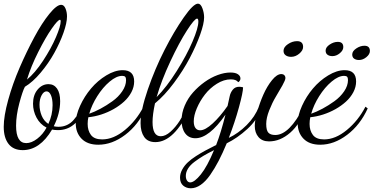

<svg xmlns="http://www.w3.org/2000/svg" viewBox="-48 -740 2023 1040"><path d="M86.9 -270Q74.2 -246.6 56.6 -180.7Q39.1 -114.7 39.1 -59.1Q39.1 35.2 94.2 35.2Q122.6 35.2 153.6 11.5Q184.6 -12.2 204.1 -48.8Q168.9 -66.9 149.9 -102.8Q130.9 -138.7 130.9 -178.2Q130.9 -225.1 155.5 -254.6Q180.2 -284.2 214.8 -284.2Q244.1 -284.2 261 -260.3Q277.8 -236.3 277.8 -191.9Q277.8 -125.5 243.2 -56.2Q254.9 -53.2 269 -53.2Q293.9 -53.2 314.9 -63Q335.9 -72.8 351.6 -91.3Q367.2 -109.9 376.5 -124.8Q385.7 -139.6 397 -162.1L409.2 -148.9Q361.8 -35.2 266.1 -35.2Q248.5 -35.2 233.9 -38.1Q168 73.2 75.2 73.2Q24.4 73.2 -1.7 39.6Q-27.8 5.9 -27.8 -53.2Q-27.8 -110.8 -3.7 -198.5Q20.5 -286.1 58.3 -373.5Q96.2 -460.9 137.9 -538.6Q179.7 -616.2 219.5 -665Q259.3 -713.9 283.2 -713.9Q298.3 -713.9 306.6 -694.3Q314.9 -674.8 314.9 -650.9Q314.9 -616.2 295.7 -562Q276.4 -507.8 245.6 -452.4Q214.8 -397 172.1 -346.2Q129.4 -295.4 86.9 -270ZM276.9 -632.8Q265.6 -632.8 232.2 -585Q198.7 -537.1 159.2 -458.5Q119.6 -379.9 98.1 -309.1Q141.1 -343.8 185.3 -411.1Q229.5 -478.5 255.1 -538.6Q280.8 -598.6 280.8 -625Q280.8 -632.8 276.9 -632.8ZM166 -172.9Q166 -142.1 177.7 -113.5Q189.5 -85 213.9 -68.8Q236.8 -117.2 236.8 -169.9Q236.8 -204.1 227.8 -224.6Q218.8 -245.1 204.1 -245.1Q189 -245.1 177.5 -224.1Q166 -203.1 166 -172.9Z M678.7 -298.8Q678.7 -269 663.8 -240.7Q648.9 -212.4 624 -189.7Q599.1 -167 567.1 -148.9Q535.2 -130.9 500 -119.6Q464.8 -108.4 430.7 -105Q426.8 -87.4 426.8 -68.8Q426.8 -32.7 444.8 -8.8Q462.9 15.1 505.4 15.1Q566.9 15.1 628.7 -35.9Q690.4 -86.9 729.5 -162.1L741.7 -152.8Q701.2 -63.5 630.4 -9.8Q559.6 43.9 484.4 43.9Q425.8 43.9 394 11.5Q362.3 -21 362.3 -71.8Q362.3 -115.2 385.7 -166.7Q409.2 -218.3 445.1 -260.7Q481 -303.2 527.6 -331.5Q574.2 -359.9 616.7 -359.9Q678.7 -359.9 678.7 -298.8ZM613.8 -329.1Q583 -329.1 545.9 -297.9Q508.8 -266.6 478.8 -219Q448.7 -171.4 435.5 -124Q464.8 -134.3 496.8 -151.4Q528.8 -168.5 561 -191.7Q593.3 -214.8 614 -245.4Q634.8 -275.9 634.8 -306.2Q634.8 -318.4 630.4 -323.7Q626 -329.1 613.8 -329.1Z M1057.6 -646Q1057.6 -612.3 1036.1 -552.2Q1014.6 -492.2 979.7 -425.5Q944.8 -358.9 894.3 -291Q843.8 -223.1 791.5 -180.2Q778.3 -119.1 778.3 -79.1Q778.3 -2 822.8 -2Q848.1 -2 875.7 -26.6Q903.3 -51.3 925.3 -85.7Q947.3 -120.1 966.3 -162.1L981.4 -153.8Q895.5 29.8 793.5 29.8Q752.4 29.8 732.9 1.7Q713.4 -26.4 713.4 -73.2Q713.4 -141.1 752.4 -254.6Q791.5 -368.2 843.3 -469.5Q895 -570.8 947.3 -645.5Q999.5 -720.2 1024.4 -720.2Q1039.1 -720.2 1048.3 -695.3Q1057.6 -670.4 1057.6 -646ZM1019.5 -639.2Q1005.9 -639.2 964.4 -574.7Q922.9 -510.3 874.5 -407Q826.2 -303.7 800.3 -213.9Q855 -269 909.2 -355.2Q963.4 -441.4 994.9 -515.1Q1026.4 -588.9 1026.4 -623Q1026.4 -639.2 1019.5 -639.2Z M1242.2 -294.9Q1231.4 -310.1 1202.1 -310.1Q1164.6 -310.1 1126.7 -286.4Q1088.9 -262.7 1062 -228Q1035.2 -193.4 1018.3 -153.8Q1001.5 -114.3 1001.5 -83Q1001.5 -59.1 1010.7 -46.6Q1020 -34.2 1036.1 -34.2Q1063.5 -34.2 1104 -71.3Q1144.5 -108.4 1184.6 -166L1196.3 -219.2Q1200.2 -238.3 1212.9 -254.2Q1225.6 -270 1247.6 -270Q1256.8 -270 1268.6 -267.1Q1268.6 -240.2 1246.3 -158.9Q1224.1 -77.6 1191.4 6.8Q1243.2 -17.6 1288.1 -62.5Q1333 -107.4 1354.5 -162.1L1367.2 -151.9Q1346.2 -90.8 1291.5 -41Q1236.8 8.8 1180.2 36.1Q1157.7 90.3 1136.2 131.6Q1114.7 172.9 1090.3 207.8Q1065.9 242.7 1039.3 261.2Q1012.7 279.8 985.4 279.8Q961.4 279.8 944.3 265.4Q927.2 251 927.2 222.2Q927.2 199.7 939.2 178Q951.2 156.2 969.5 139.2Q987.8 122.1 1013.7 105.5Q1039.6 88.9 1063.7 75.9Q1087.9 63 1115.2 49.3Q1120.1 46.9 1122.6 45.9Q1148.9 -21.5 1173.3 -119.1Q1084.5 8.8 1010.3 8.8Q975.1 8.8 955.3 -17.3Q935.5 -43.5 935.5 -87.9Q935.5 -127.9 952.6 -168Q969.7 -208 997.8 -239.5Q1025.9 -271 1060.3 -295.7Q1094.7 -320.3 1131.3 -333.7Q1168 -347.2 1200.2 -347.2Q1227.1 -347.2 1240.7 -337.9Q1254.4 -328.6 1254.4 -314.9Q1254.4 -307.1 1250 -301.5Q1245.6 -295.9 1242.2 -294.9ZM982.4 248Q1004.9 248 1039.8 204.8Q1074.7 161.6 1111.3 73.2Q1076.2 90.8 1053.2 104.5Q1030.3 118.2 1006.3 136Q982.4 153.8 970.5 173.1Q958.5 192.4 958.5 212.9Q958.5 228.5 965.1 238.3Q971.7 248 982.4 248Z M1476.1 -338.9Q1485.4 -338.9 1491.7 -333Q1498 -327.1 1498 -316.9Q1498 -306.6 1481.7 -277.3Q1465.3 -248 1446 -216.1Q1426.8 -184.1 1410.4 -142.6Q1394 -101.1 1394 -68.8Q1394 -34.2 1405.5 -21.5Q1417 -8.8 1442.9 -8.8Q1520 -8.8 1597.2 -162.1L1606 -151.9Q1577.6 -67.9 1523.7 -21Q1469.7 25.9 1409.2 25.9Q1372.1 25.9 1352.1 2.4Q1332 -21 1332 -58.1Q1332 -86.9 1345.2 -134.3Q1358.4 -181.6 1378.4 -227.1Q1398.4 -272.5 1425.3 -305.7Q1452.1 -338.9 1476.1 -338.9ZM1528.8 -432.1Q1511.2 -432.1 1499.5 -440.4Q1487.8 -448.7 1487.8 -464.8Q1487.8 -484.9 1511.7 -501Q1535.6 -517.1 1561 -517.1Q1593.8 -517.1 1593.8 -485.8Q1593.8 -466.8 1573.2 -449.5Q1552.7 -432.1 1528.8 -432.1Z M1880.9 -298.8Q1880.9 -269 1866 -240.7Q1851.1 -212.4 1826.2 -189.7Q1801.3 -167 1769.3 -148.9Q1737.3 -130.9 1702.1 -119.6Q1667 -108.4 1632.8 -105Q1628.9 -87.4 1628.9 -68.8Q1628.9 -32.7 1647 -8.8Q1665 15.1 1707.5 15.1Q1769 15.1 1830.8 -35.9Q1892.6 -86.9 1931.6 -162.1L1943.8 -152.8Q1903.3 -63.5 1832.5 -9.8Q1761.7 43.9 1686.5 43.9Q1627.9 43.9 1596.2 11.5Q1564.5 -21 1564.5 -71.8Q1564.5 -115.2 1587.9 -166.7Q1611.3 -218.3 1647.2 -260.7Q1683.1 -303.2 1729.7 -331.5Q1776.4 -359.9 1818.8 -359.9Q1880.9 -359.9 1880.9 -298.8ZM1815.9 -329.1Q1785.2 -329.1 1748 -297.9Q1710.9 -266.6 1680.9 -219Q1650.9 -171.4 1637.7 -124Q1667 -134.3 1699 -151.4Q1731 -168.5 1763.2 -191.7Q1795.4 -214.8 1816.2 -245.4Q1836.9 -275.9 1836.9 -306.2Q1836.9 -318.4 1832.5 -323.7Q1828.1 -329.1 1815.9 -329.1ZM1752.4 -436Q1736.3 -436 1726.1 -443.4Q1715.8 -450.7 1715.8 -465.8Q1715.8 -483.9 1737.5 -498.5Q1759.3 -513.2 1781.7 -513.2Q1811.5 -513.2 1811.5 -484.9Q1811.5 -467.3 1792.7 -451.7Q1773.9 -436 1752.4 -436ZM1896.5 -415Q1880.4 -415 1870.1 -422.4Q1859.9 -429.7 1859.9 -444.8Q1859.9 -462.9 1881.6 -477.5Q1903.3 -492.2 1925.8 -492.2Q1955.6 -492.2 1955.6 -463.9Q1955.6 -446.3 1936.8 -430.7Q1918 -415 1896.5 -415Z"/></svg>

Font: Dancing Script OT
Style: Regular
Weight: 400
Foundry: Pablo Impallari. www.impallari.com
Version: Version 1.000